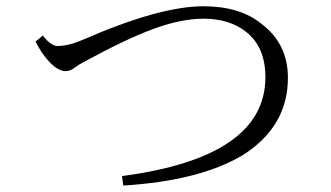

<svg xmlns="http://www.w3.org/2000/svg" viewBox="-20 -654 1040 604"><path d="M114.7 -542Q140.6 -509.3 160.6 -509.3Q195.8 -509.3 241.7 -529.3Q481.9 -634.3 619.6 -634.3Q735.8 -634.3 803.7 -578.1Q885.7 -515.6 885.7 -409.2Q885.7 -255.9 743.7 -166Q607.9 -85 367.7 -70.3L363.8 -100.1Q814.9 -159.7 814.9 -411.1Q814.9 -505.4 754.9 -553.2Q702.6 -595.2 620.1 -595.2Q548.8 -595.2 458.5 -561.5Q374.5 -530.3 243.7 -459Q231.4 -453.1 213.9 -440.4Q201.2 -430.2 186 -430.2Q162.6 -430.2 134.3 -460.4Q110.4 -485.8 91.8 -523.4Z"/></svg>

Font: I.Ming
Style: Regular
Weight: 400
Designer: Ichiten Fonts Project
Version: Version 5.10 Mar 24, 2018